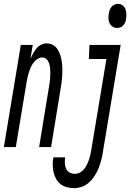

<svg xmlns="http://www.w3.org/2000/svg" viewBox="-58 -763 678 996"><path d="M-38 0 50 -530H112L100 -458Q106 -472 113.5 -485.5Q121 -499 131 -511.5Q141 -524 155.5 -531Q170 -538 184 -538Q202 -538 217 -529.5Q232 -521 241 -506.5Q250 -492 255 -476Q260 -460 262.5 -442.5Q265 -425 265.5 -407.5Q266 -390 265 -372Q264 -354 261.5 -336Q259 -318 256 -300L207 0H145L196 -312Q198 -323 199.5 -334Q201 -345 202 -356.5Q203 -368 203 -379Q203 -390 202.5 -401Q202 -412 200 -422Q198 -432 193.5 -442Q189 -452 180.5 -458.5Q172 -465 161 -465Q148 -465 136 -457Q124 -449 115.5 -437.5Q107 -426 101.5 -413.5Q96 -401 92 -388.5Q88 -376 85 -363Q82 -350 80 -337L24 0ZM549 -618Q536 -618 525.5 -625Q515 -632 510 -643.5Q505 -655 504.5 -668.5Q504 -682 507 -695Q508 -704 511.5 -712.5Q515 -721 521.5 -728.5Q528 -736 536.5 -739.5Q545 -743 554 -743Q567 -743 577.5 -735.5Q588 -728 592.5 -716.5Q597 -705 597.5 -691.5Q598 -678 596 -665Q595 -656 591.5 -647.5Q588 -639 581.5 -631.5Q575 -624 566 -621Q557 -618 549 -618ZM327 213Q307 213 288.5 208Q270 203 256 192Q242 181 233 165Q224 149 220 130.5Q216 112 215.5 92.5Q215 73 219 54Q219 53 219 53Q219 53 219 53H280Q280 53 280 53Q280 53 280 53Q278 68 278.5 83Q279 98 284.5 111Q290 124 302.5 131.5Q315 139 330 139Q343 139 355 133Q367 127 376.5 116Q386 105 392 93Q398 81 402.5 68.5Q407 56 410 43.5Q413 31 415 18L494 -457H403L406 -530H568L475 30Q472 50 466.5 70.5Q461 91 453 110.5Q445 130 433 149Q421 168 404.5 183Q388 198 367.5 205.5Q347 213 327 213Z"/></svg>

Font: Iosevka Curly Extended
Style: Italic
Weight: 400
Width: 7
Italic angle: -9°
Monospace: yes
Designer: Belleve Invis
Foundry: Belleve Invis
Version: Version 11.1.0; ttfautohint (v1.8.3)